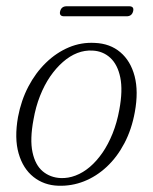

<svg xmlns="http://www.w3.org/2000/svg" viewBox="-20 -585 487 613"><path d="M283 -448Q331.5 -446 364.2 -418.2Q397 -390.5 409.8 -341.8Q422.5 -293 410.5 -227.5Q400.5 -172 377.2 -127.8Q354 -83.5 320.8 -52.5Q287.5 -21.5 248 -6Q208.5 9.5 166 8Q120.5 6.5 87 -20Q53.5 -46.5 39.5 -95Q25.5 -143.5 37.5 -211.5Q47.5 -264.5 70.5 -308.5Q93.5 -352.5 126.8 -384.8Q160 -417 199.8 -433.8Q239.5 -450.5 283 -448ZM174 -16.5Q197.5 -15.5 221.2 -24.5Q245 -33.5 266.8 -52Q288.5 -70.5 307 -97.2Q325.5 -124 339.5 -158.8Q353.5 -193.5 361 -235Q372.5 -296.5 364 -337.8Q355.5 -379 332 -400.5Q308.5 -422 275.5 -423.5Q251 -425 227 -415.8Q203 -406.5 181 -387.2Q159 -368 140.2 -340.8Q121.5 -313.5 107.8 -278.8Q94 -244 87 -203.5Q75 -140 83.8 -99Q92.5 -58 116.5 -38Q140.5 -18 174 -16.5ZM172 -549Q174 -557 179.2 -561Q184.5 -565 192.5 -565H392.5Q400.5 -565 403.8 -561Q407 -557 405 -549Q403 -541 397.8 -537Q392.5 -533 384.5 -533H184.5Q176.5 -533 173.2 -537.2Q170 -541.5 172 -549Z"/></svg>

Font: Fraunces 72pt Soft Wonky ExtraLight
Style: Italic
Weight: 250
Italic angle: -16°
Version: Version 1.000;[b76b70a41]